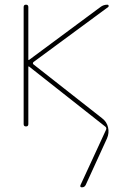

<svg xmlns="http://www.w3.org/2000/svg" viewBox="-20 -540 535 820"><path d="M81 -10V-510Q81 -520 91 -520Q101 -520 101 -510V-285Q101 -284 102 -284H104L409 -510Q422 -520 439 -520Q443 -520 444 -516Q445 -512 442 -510L123 -275Q118 -270 123 -265L416 -35Q436 -20 441.5 4Q447 28 437 51L346 250Q341 260 330 260Q320 260 324 250L433 14Q436 6 430 1L104 -256H102Q101 -256 101 -255V-10Q101 0 91 0Q81 0 81 -10Z"/></svg>

Font: Rounded Mplus 1c Thin
Style: Regular
Weight: 250
Version: Version 1.059.20150529